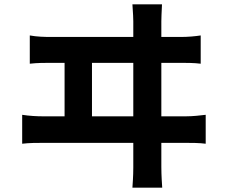

<svg xmlns="http://www.w3.org/2000/svg" viewBox="-20 -810 1040 883"><path d="M725 -790H589C592 -745 593 -726 593 -712V-640H216C185 -640 149 -641 117 -647V-517C151 -521 186 -521 216 -521H277V-275H180C149 -275 114 -277 82 -282V-149C115 -153 150 -153 180 -153H593V-40C593 -30 593 -2 589 53H726C722 -4 722 -34 722 -42V-153H833C856 -153 898 -153 926 -149V-282C900 -279 868 -275 833 -275H722V-521H810C832 -521 874 -521 903 -517V-647C877 -643 845 -640 810 -640H722V-712C722 -725 723 -749 725 -790ZM403 -275V-521H593V-275Z"/></svg>

Font: Noto Sans HK
Style: Bold
Weight: 700
Designer: Ryoko NISHIZUKA 西塚涼子 (kana, bopomofo & ideographs); Paul D. Hunt (Latin, Greek & Cyrillic); Sandoll Communications 산돌커뮤니
Foundry: Adobe
Version: Version 2.002;hotconv 1.0.116;makeotfexe 2.5.65601